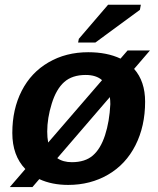

<svg xmlns="http://www.w3.org/2000/svg" viewBox="-20 -753 651 792"><path d="M20.5 18.6 84.5 -55.7Q30.8 -111.3 30.8 -204.6Q30.8 -302.7 69.6 -378.4Q108.4 -454.1 180.2 -495.8Q252 -537.6 343.8 -537.6Q421.4 -537.6 477.1 -511.2L506.3 -544.9H598.6L533.2 -468.8Q578.6 -417.5 578.6 -333.5Q578.6 -232.4 538.8 -153.8Q499 -75.2 426 -32.7Q353 9.8 261.2 9.8Q193.8 9.8 142.1 -14.2L113.8 18.6ZM174.8 -210.4Q174.8 -186 178.7 -165L400.9 -422.4Q376.5 -443.8 333.5 -443.8Q277.8 -443.8 244.9 -414.6Q211.9 -385.3 193.4 -325.4Q174.8 -265.6 174.8 -210.4ZM435.1 -323.2Q435.1 -338.9 433.1 -352.5L216.3 -100.6Q240.2 -84 276.4 -84Q331.1 -84 363 -111.6Q395 -139.2 413.3 -195.3Q431.6 -251.5 435.1 -323.2ZM302.2 -577.6 305.2 -592.8 425.8 -733.4H561L557.1 -712.4L373.5 -577.6Z"/></svg>

Font: Liberation Sans
Style: Bold Italic
Weight: 700
Italic angle: -12°
Designer: Steve Matteson
Foundry: Ascender Corporation
Version: Version 2.1.5